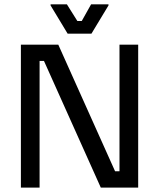

<svg xmlns="http://www.w3.org/2000/svg" viewBox="-20 -853 723 873"><path d="M75 0V-650H245L503.3 -74.2H523.3V-650H608.3V0H438.3L180 -575.8H160V0ZM287.5 -700 210 -828.3V-833.3H284.2L331.7 -757.5H351.7L394.2 -833.3H473.3V-828.3L395.8 -700Z"/></svg>

Font: Familjen Grotesk GF
Style: Regular
Weight: 400
Designer: Anders Wikstroem, Jonas Baeckman, Matilda Gysing, Kristian Moeller
Foundry: Familjen STHLM AB
Version: Version 2.000; Beta; Release 4; Build 6